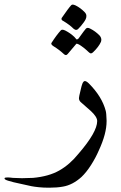

<svg xmlns="http://www.w3.org/2000/svg" viewBox="-135 -581 540 858"><path d="M251 -509.3Q251 -505.4 250.2 -501.7Q249.5 -498 247.3 -494.1Q245.1 -490.2 244.1 -488.3Q243.2 -486.3 239.5 -481.4Q235.8 -476.6 235.4 -476.1Q228 -465.3 213.9 -451.2Q210 -447.3 204.6 -447.3Q200.7 -447.3 193.8 -452.6Q176.8 -469.7 149.4 -486.3Q136.7 -491.7 140.6 -500.5Q170.4 -543.9 183.1 -557.6Q185.5 -560.1 189.9 -560.5Q194.3 -560.5 203.1 -556.6Q224.6 -545.9 242.7 -527.3Q251.5 -518.6 251 -509.3ZM316.4 -394.5Q306.6 -372.1 281.2 -347.7Q275.9 -342.3 271 -342.3Q266.1 -342.3 250 -358.4Q245.1 -363.3 229.7 -374.5Q214.4 -385.7 206.5 -385.7L168 -340.3Q164.1 -335 158.7 -335Q154.8 -335 149.4 -340.3Q129.4 -358.9 104 -374.5Q91.8 -382.3 94.7 -388.7Q118.2 -425.3 137.2 -445.8Q139.6 -448.2 144.5 -448.2Q149.4 -448.2 157.2 -444.3Q179.2 -433.1 197.3 -416L206.5 -405.3Q210 -403.3 215.8 -408.7Q243.7 -447.8 249 -453.1Q252.4 -456.5 257.3 -456.5Q262.2 -456.5 269 -452.6Q290.5 -441.9 309.1 -423.3Q317.9 -414.1 317.9 -402.3Q317.9 -399.4 316.4 -394.5ZM341.3 -39.1Q341.3 16.6 306.6 91.3Q292.5 124 272 156.2Q251.5 188.5 229 210Q189.5 245.6 146.5 252.9Q120.1 257.8 84.5 257.8Q58.6 257.8 38.1 255.6Q17.6 253.4 5.4 251Q-6.8 248.5 -39.1 241.2Q-79.6 232.9 -98.6 226.6Q-114.7 221.7 -114.7 216.8V215.8Q-114.7 211.9 -102.1 211.9Q-91.3 211.9 -77.6 213.9L-36.6 215.3L12.7 213.9Q83 207.5 129.9 180.9Q176.8 154.3 215.8 106Q299.3 9.3 299.3 -40Q299.3 -58.6 271.5 -84.5L226.6 -124Q217.8 -131.3 217.8 -142.6Q217.8 -148.4 225.1 -177.7Q225.6 -179.2 226.8 -185.1Q228 -190.9 229.5 -196Q231 -201.2 232.9 -206.5Q234.9 -211.9 237.8 -215.3Q240.7 -218.8 244.1 -218.8Q251 -218.8 261.7 -208.5Q320.8 -149.4 337.4 -85.9Q340.3 -76.7 341.3 -43Z"/></svg>

Font: Noon
Style: Regular
Weight: 400
Designer: Mohammad Saleh Souzanchi
Foundry: Farsi Font Store
Version: Version 0.09